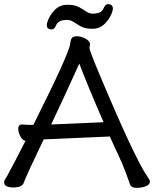

<svg xmlns="http://www.w3.org/2000/svg" viewBox="-27 -892 744 927"><path d="M633 15Q607 15 601 -1Q582 -57 561 -107L503 -233L345 -226Q199 -219 184 -219Q101 -47 87 -8Q79 13 37 13Q-7 13 -7 -12Q-7 -20 -2.5 -26Q2 -32 6 -39.5Q10 -47 19.5 -65Q29 -83 48.5 -119.5Q68 -156 96 -212H99Q83 -212 72 -232.5Q61 -253 61 -270Q61 -291 79 -291Q98 -289 134 -289Q307 -634 312 -681Q314 -701 320.5 -709Q327 -717 346 -717Q362 -717 383 -707Q404 -697 408 -680L405 -660Q405 -648 458 -522Q624 -127 685 -39Q697 -22 697 -16Q697 0 676.5 7.5Q656 15 633 15ZM220 -291 473 -302Q391 -491 356 -585Q278 -413 220 -291ZM223 -750Q199 -750 199 -771Q199 -777 200 -780Q209 -813 234.5 -841Q260 -869 298 -869Q334 -869 354 -858Q374 -847 389 -836.5Q404 -826 421 -826Q439 -826 453 -831.5Q467 -837 474.5 -854.5Q482 -872 494 -872Q518 -872 518 -850Q518 -845 517 -842Q509 -810 483 -781.5Q457 -753 420 -753Q383 -753 363 -764.5Q343 -776 328 -786Q313 -796 296 -796Q278 -796 264 -790.5Q250 -785 242.5 -767.5Q235 -750 223 -750Z"/></svg>

Font: LXGW WenKai TC
Style: Bold
Weight: 700
Designer: LXGW / Fontworks Inc.
Foundry: LXGW / Fontworks Inc.
Version: Version 1.330;April 28, 2024